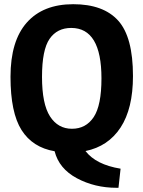

<svg xmlns="http://www.w3.org/2000/svg" viewBox="-20 -718 683 914"><path d="M613 -356Q613 -201 554 -111Q495 -21 387 1Q437 66 554 85L544 176Q540 176 535 176Q431 176 346 130.5Q261 85 240 2Q135 -16 82.5 -99Q30 -182 30 -352.5Q30 -523 107.5 -610.5Q185 -698 328.5 -698Q472 -698 542.5 -620Q613 -542 613 -356ZM463 -345Q463 -585 319 -585Q252 -585 216 -533Q180 -481 180 -352Q180 -223 218 -164Q256 -105 322.5 -105Q389 -105 426 -160.5Q463 -216 463 -345Z"/></svg>

Font: Patua One
Style: Regular
Weight: 400
Designer: luciano Vergara
Foundry: Luciano Vergara
Version: Version 1.002